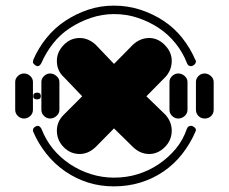

<svg xmlns="http://www.w3.org/2000/svg" viewBox="-20 -631 812 682"><path d="M98 -418Q116 -460 145 -496Q174 -532 212 -557Q250 -582 293 -596.5Q336 -611 385 -611Q434 -611 478.5 -596.5Q523 -582 561 -557Q599 -532 627.5 -496Q656 -460 674 -418Q676 -416 676 -414Q676 -406 670 -401Q664 -396 658 -396Q648 -396 644 -407Q630 -444 604 -476.5Q578 -509 544 -531.5Q510 -554 470 -567.5Q430 -581 385 -581Q343 -581 303 -567.5Q263 -554 228.5 -531.5Q194 -509 168.5 -476.5Q143 -444 127 -407Q121 -396 114 -396Q109 -396 103 -401Q97 -406 97 -410Q98 -418 98 -418ZM674 -163Q656 -121 627.5 -84.5Q599 -48 561 -22Q523 4 478.5 17.5Q434 31 385 31Q336 31 293 17.5Q250 4 212 -22Q174 -48 145 -84.5Q116 -121 98 -163Q97 -163 97 -168Q97 -175 103 -179.5Q109 -184 114 -184Q121 -184 127 -174Q143 -133 168.5 -102Q194 -71 228.5 -48Q263 -25 303 -12.5Q343 0 385 0Q430 0 470 -12.5Q510 -25 544 -48Q578 -71 604 -102Q630 -133 644 -174Q648 -184 658 -184Q664 -184 670 -179.5Q676 -175 676 -168Q674 -163 674 -163ZM676 -340Q676 -352 685 -361Q694 -370 707 -370Q719 -370 729 -361Q739 -352 739 -340V-241Q739 -228 730 -219Q721 -210 707 -210Q694 -210 685 -219Q676 -228 676 -241ZM582 -340Q582 -352 591.5 -361Q601 -370 613 -370Q626 -370 636 -361Q646 -352 646 -340V-241Q646 -228 636 -219Q626 -210 613 -210Q601 -210 591.5 -219Q582 -228 582 -241ZM98 -289Q98 -302 112 -302Q125 -302 125 -289Q125 -278 112 -278Q98 -278 98 -289ZM127 -340Q127 -352 136.5 -361Q146 -370 158 -370Q170 -370 180.5 -361Q191 -352 191 -340V-241Q191 -228 180.5 -219Q170 -210 158 -210Q146 -210 136.5 -219Q127 -228 127 -241ZM34 -340Q34 -352 43.5 -361Q53 -370 65 -370Q78 -370 87.5 -361Q97 -352 97 -340V-241Q97 -228 87.5 -219Q78 -210 65 -210Q53 -210 43.5 -219Q34 -228 34 -241ZM452 -472Q478 -496 510 -496Q541 -496 565.5 -471Q590 -446 590 -415Q590 -382 568 -358L500 -289L568 -223Q590 -198 590 -167Q590 -133 565.5 -108.5Q541 -84 510 -84Q478 -84 452 -109L385 -175L320 -109Q294 -84 263 -84Q230 -84 206 -108.5Q182 -133 182 -167Q182 -199 206 -223L272 -289L206 -358Q182 -380 182 -415Q182 -446 206 -471Q230 -496 263 -496Q294 -496 320 -472L385 -404Z"/></svg>

Font: H.H. Samuel
Style: Regular
Weight: 900
Width: 1
Designer: deFharo
Foundry: deFharo
Version: Version 1.009